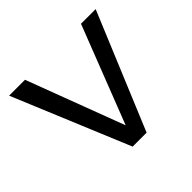

<svg xmlns="http://www.w3.org/2000/svg" viewBox="-129 -639 778 778"><g transform="rotate(-45 260.0 -250.0)"><path d="M424 -500H508L300 0H220L12 -500H103L261 -81Z"/></g></svg>

Font: Elaine Sans
Style: Regular
Weight: 400
Designer: Wei Huang
Foundry: Wei Huang
Version: Version 2.001;December 24, 2019;FontCreator 12.0.0.2547 64-b